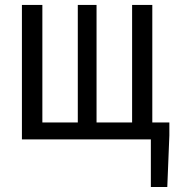

<svg xmlns="http://www.w3.org/2000/svg" viewBox="-20 -559 707 770"><path d="M590.8 -67.9H659.2V-16.1L650.9 190.9H585V0H67.9V-539.1H149.9V-67.9H292V-539.1H367.2V-67.9H509.8V-539.1H590.8Z"/></svg>

Font: Shanggu Mono N
Style: Regular
Weight: 350
Designer: GuiWonder
Version: Version 1.021